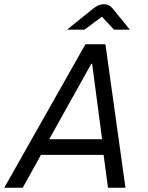

<svg xmlns="http://www.w3.org/2000/svg" viewBox="-39 -874 691 894"><path d="M-19.1 0 358.8 -668H451.9L545.1 0H463.8L443.4 -152.8H151.8L66.9 0ZM190.2 -225.9H436.4L390 -576.9H386ZM273.2 -735.9 394.4 -833.7Q406.8 -843.8 419.6 -849.1Q432.3 -854.4 445.5 -854.4Q469.5 -854.4 486.1 -833.7L565.7 -735.9H492L435.6 -796.2L354.3 -735.9Z"/></svg>

Font: Atkinson Hyperlegible Mono ExtraLight
Style: Italic
Weight: 200
Italic angle: -12°
Monospace: yes
Designer: Elliott Scott, Megan Eiswerth, Linus Boman, Theodore Petrosky, Letters from Sweden
Foundry: Applied Design Works, Letters from Sweden
Version: Version 2.001